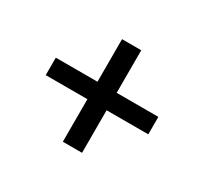

<svg xmlns="http://www.w3.org/2000/svg" viewBox="-105 -711 809 762"><g transform="rotate(30 300.0 -330.0)"><path d="M256 -95V-290H65V-370H256V-565H344V-370H535V-290H344V-95Z"/></g></svg>

Font: JetBrains Mono
Style: Regular
Weight: 400
Monospace: yes
Designer: Philipp Nurullin, Konstantin Bulenkov
Foundry: JetBrains
Version: Version 2.305